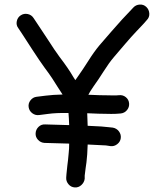

<svg xmlns="http://www.w3.org/2000/svg" viewBox="-20 -736 726 841"><path d="M136 -152.5C135.3 -141.5 138.8 -131.8 146.5 -123.5C154.2 -115.2 163.7 -110.7 175 -110L283 -107C283 -91 282.3 -77.7 281 -67C279 -43 277 -24.3 275 -11C273 4.3 271.7 17.3 271 28L270 42C269.3 52.7 272.7 62.3 280 71C287.3 79.7 296.5 84.3 307.5 85C318.5 85.7 328.2 82.2 336.5 74.5C344.8 66.8 349.7 57.7 351 47V33C351.7 24.3 353 13.7 355 1C357.7 -13.7 360 -34 362 -60C362.7 -72 363.3 -86.3 364 -103C410 -101 436.7 -99.7 444 -99L464 -96C474.7 -94.7 484.5 -97.5 493.5 -104.5C502.5 -111.5 507.7 -120.3 509 -131C510.3 -141.7 507.7 -151.5 501 -160.5C494.3 -169.5 485.3 -175 474 -177L455 -179C443 -181 412.7 -183 364 -185C363.3 -206.3 362.7 -224.7 362 -240C378 -239.3 394.3 -238.7 411 -238C457 -236.7 485.3 -236.7 496 -238L509 -239C520.3 -240.3 529.5 -245.3 536.5 -254C543.5 -262.7 546.5 -272.5 545.5 -283.5C544.5 -294.5 539.7 -303.5 531 -310.5C522.3 -317.5 512.3 -320.3 501 -319L488 -318H477.5C472.5 -318 464.2 -318.2 452.5 -318.5C440.8 -318.8 429 -319 417 -319C399 -319.7 382.3 -320.3 367 -321C371.7 -330.3 379.3 -342.7 390 -358C404 -377.3 419 -399.7 435 -425C449.7 -448.3 464.3 -468.7 479 -486C494.3 -504 511 -523.5 529 -544.5C547 -565.5 562.3 -582.7 575 -596C587.7 -609.3 599 -621.3 609 -632L623 -648C631 -656 634.7 -665.7 634 -677C633.3 -688.3 629 -697.8 621 -705.5C613 -713.2 603.3 -716.7 592 -716C580.7 -715.3 571.3 -711 564 -703L549 -687C539 -676.3 527.7 -664.3 515 -651C502.3 -637 486.7 -619.3 468 -598C449.3 -576.7 432 -556.7 416 -538C399.3 -518 382.7 -494.7 366 -468C350.7 -444 336.7 -423 324 -405C318.7 -397.7 314 -391 310 -385C306.7 -389.7 303.7 -394.3 301 -399C293.7 -411.7 285.3 -424.8 276 -438.5C266.7 -452.2 254.7 -468.7 240 -488C226.7 -506 210 -530.7 190 -562C169.3 -593.3 153.7 -617 143 -633L127 -657C121 -666.3 112.5 -672.2 101.5 -674.5C90.5 -676.8 80.3 -675 71 -669C61.7 -663 55.8 -654.3 53.5 -643C51.2 -631.7 53.3 -621.7 60 -613L76 -589C86 -573 101.3 -549.3 122 -518C143.3 -485.3 161 -459.3 175 -440C189 -421.3 200.2 -405.7 208.5 -393C216.8 -380.3 224.7 -368 232 -356C238 -346.7 245.3 -335.3 254 -322C225.3 -321.3 200.7 -319.7 180 -317L140 -312C129.3 -310.7 120.5 -305.5 113.5 -296.5C106.5 -287.5 103.8 -277.5 105.5 -266.5C107.2 -255.5 112.5 -246.7 121.5 -240C130.5 -233.3 140.3 -230.7 151 -232L190 -237C213.3 -240.3 243.3 -241.7 280 -241C281.3 -226.3 282.3 -208.7 283 -188L178 -191C166.7 -191.7 157 -188.2 149 -180.5C141 -172.8 136.7 -163.5 136 -152.5Z"/></svg>

Font: Ruji's Handwriting Font v.2.0
Style: Medium
Weight: 500
Version: Version 2.0